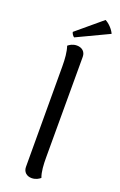

<svg xmlns="http://www.w3.org/2000/svg" viewBox="-169 -920 612 977"><g transform="rotate(20 137.5 -431.5)"><path d="M275 -818C266 -840 241 -865 222 -874L86 -760C86 -754 95 -739 102 -736ZM143 11C166 11 182 0 190 -7C179 -36 177 -75 177 -114V-658C177 -686 157 -702 130 -702C107 -702 91 -691 83 -684C93 -655 96 -616 96 -577L97 -33C97 -6 116 11 143 11Z"/></g></svg>

Font: Arima Koshi
Style: Regular
Weight: 400
Designer: Joana Correia and Natanael Gama
Foundry: NDISCOVER
Version: Version 1.019;PS 001.019;hotconv 1.0.88;makeotf.lib2.5.64775